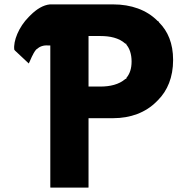

<svg xmlns="http://www.w3.org/2000/svg" viewBox="-20 -847 851 874"><path d="M437 -683C480 -683 521 -675 551 -648H555V-644C570 -627 579 -600 579 -567C579 -535 571 -511 555 -492V-488H551C522 -462 480 -453 437 -453H383V-683ZM209 -640V6L210 7H382L383 6V-309H495C575 -309 643 -335 692 -384L699 -391C742 -434 768 -495 768 -574C768 -650 744 -705 704 -745L702 -749L699 -751H698L696 -753C647 -802 577 -827 495 -827H207C177 -824 147 -806 119 -778L111 -770C65 -724 40 -660 45 -621L48 -617L111 -558C119 -573 128 -602 145 -622L147 -623C160 -635 177 -642 200 -640ZM201 -637H200Z"/></svg>

Font: Hussar Woodtype
Style: SeBd
Weight: 900
Foundry: Cannot Into Space Fonts
Version: Version 1.07